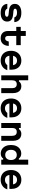

<svg xmlns="http://www.w3.org/2000/svg" viewBox="2546 -3434 907 6040"><g transform="rotate(90 3000.0 -414.5)"><path d="M387.9 -116.9Q448.1 -116.9 478.2 -132Q508.2 -147.1 508.2 -177.3Q508.2 -200.6 487 -214Q465.7 -227.4 420.5 -232.1L321.4 -241.5Q211.4 -251.9 157.2 -298Q102.9 -344.1 102.9 -428Q102.9 -523.2 176.8 -577.5Q250.8 -631.8 382 -631.8Q520.5 -631.8 595.6 -575.1Q670.7 -518.5 676.3 -410.6H529Q517.3 -451.4 479.9 -473.8Q442.5 -496.2 381.3 -496.2Q317.8 -496.2 285.7 -480.8Q253.7 -465.4 253.7 -434.6Q253.7 -412.5 274.9 -399.5Q296.2 -386.4 341.4 -381.7L440.5 -372.3Q551.1 -361.9 605 -315.5Q659 -269.1 659 -185.2Q659 -88.6 587.5 -35Q516.1 18.6 387.3 18.6Q255.7 18.6 182.8 -34.9Q109.8 -88.3 101.5 -190.6H250.5Q264.9 -155.7 299.8 -136.3Q334.7 -116.9 387.9 -116.9Z M1111 -613.1H1401.1V-472.3H1111V-219.7Q1111 -171.8 1130.4 -147Q1149.9 -122.2 1188.7 -122.2Q1227.8 -122.2 1250.2 -148.9Q1272.6 -175.6 1286.6 -236.3H1425.4Q1418.8 -113.3 1356.5 -47.4Q1294.2 18.6 1186 18.6Q1075 18.6 1015 -43.2Q955 -105 955 -219.7V-472.3H826.1V-613.1H955V-771.8H1111Z M2083.7 -371.2 2035.5 -310.3Q2035.5 -400.7 1997.8 -448.5Q1960.1 -496.3 1886.7 -496.3Q1811.9 -496.3 1771.1 -446.7Q1730.3 -397.1 1730.3 -310.3Q1730.3 -216.4 1770.8 -166.6Q1811.2 -116.9 1890.7 -116.9Q1935.8 -116.9 1971.8 -136Q2007.7 -155.1 2032.5 -190.6H2189Q2156.8 -92.7 2076.4 -37Q1996 18.6 1886.7 18.6Q1792.8 18.6 1723.2 -21.2Q1653.6 -61 1616.3 -135.1Q1579 -209.3 1579 -310.3Q1579 -405.9 1617.6 -478.7Q1656.2 -551.5 1726.2 -591.6Q1796.1 -631.8 1886.7 -631.8Q1973.9 -631.8 2039 -593.1Q2104.1 -554.5 2139.2 -481.9Q2174.3 -409.2 2174.3 -310.9Q2174.3 -283.5 2170.3 -256.1H1704.7V-371.2Z M2350.3 -848H2506.3V-557.3H2542.9Q2565.2 -592.5 2604.6 -612.1Q2643.9 -631.8 2693.2 -631.8Q2760.9 -631.8 2809.4 -600.8Q2858 -569.8 2883.9 -511.4Q2909.7 -452.9 2909.7 -372.1V0H2753.7V-342.1Q2753.7 -413.2 2722.3 -450.4Q2690.9 -487.7 2630.3 -487.7Q2569.2 -487.7 2537.7 -450.7Q2506.3 -413.8 2506.3 -342.1V0H2350.3Z M3583.7 -371.2 3535.5 -310.3Q3535.5 -400.7 3497.8 -448.5Q3460.1 -496.3 3386.7 -496.3Q3311.9 -496.3 3271.1 -446.7Q3230.3 -397.1 3230.3 -310.3Q3230.3 -216.4 3270.8 -166.6Q3311.2 -116.9 3390.7 -116.9Q3435.8 -116.9 3471.8 -136Q3507.7 -155.1 3532.5 -190.6H3689Q3656.8 -92.7 3576.4 -37Q3496 18.6 3386.7 18.6Q3292.8 18.6 3223.2 -21.2Q3153.6 -61 3116.3 -135.1Q3079 -209.3 3079 -310.3Q3079 -405.9 3117.6 -478.7Q3156.2 -551.5 3226.2 -591.6Q3296.1 -631.8 3386.7 -631.8Q3473.9 -631.8 3539 -593.1Q3604.1 -554.5 3639.2 -481.9Q3674.3 -409.2 3674.3 -310.9Q3674.3 -283.5 3670.3 -256.1H3204.7V-371.2Z M3850.3 -613.1H4006.3V-557.3H4042.9Q4065.2 -592.5 4104.6 -612.1Q4143.9 -631.8 4193.2 -631.8Q4260.9 -631.8 4309.4 -600.8Q4358 -569.8 4383.9 -511.4Q4409.7 -452.9 4409.7 -372.1V0H4253.7V-342.1Q4253.7 -413.2 4222.3 -450.4Q4190.9 -487.7 4130.3 -487.7Q4069.2 -487.7 4037.7 -450.7Q4006.3 -413.8 4006.3 -342.1V0H3850.3Z M4541.7 -306.7Q4541.7 -402.7 4575.5 -475.8Q4609.3 -548.8 4671.4 -589Q4733.5 -629.1 4814.3 -629.1Q4864.1 -629.1 4906.1 -608.1Q4948.1 -587.1 4967.1 -553.1H5003.7V-848H5159.7V0H5003.7V-60H4967.1Q4947.9 -26 4906.1 -5Q4864.3 16 4814.3 16Q4733.5 16 4671.4 -24.3Q4609.3 -64.6 4575.5 -137.6Q4541.7 -210.6 4541.7 -306.7ZM5014.3 -306.7Q5014.3 -390.8 4971.5 -439.6Q4928.8 -488.3 4854 -488.3Q4779.2 -488.3 4736.5 -439.4Q4693.7 -390.5 4693.7 -306.5Q4693.7 -222.4 4736.5 -173.6Q4779.2 -124.8 4854 -124.8Q4928.8 -124.8 4971.5 -173.7Q5014.3 -222.6 5014.3 -306.7Z M5833.7 -371.2 5785.5 -310.3Q5785.5 -400.7 5747.8 -448.5Q5710.1 -496.3 5636.7 -496.3Q5561.9 -496.3 5521.1 -446.7Q5480.3 -397.1 5480.3 -310.3Q5480.3 -216.4 5520.8 -166.6Q5561.2 -116.9 5640.7 -116.9Q5685.8 -116.9 5721.8 -136Q5757.7 -155.1 5782.5 -190.6H5939Q5906.8 -92.7 5826.4 -37Q5746 18.6 5636.7 18.6Q5542.8 18.6 5473.2 -21.2Q5403.6 -61 5366.3 -135.1Q5329 -209.3 5329 -310.3Q5329 -405.9 5367.6 -478.7Q5406.2 -551.5 5476.2 -591.6Q5546.1 -631.8 5636.7 -631.8Q5723.9 -631.8 5789 -593.1Q5854.1 -554.5 5889.2 -481.9Q5924.3 -409.2 5924.3 -310.9Q5924.3 -283.5 5920.3 -256.1H5454.7V-371.2Z"/></g></svg>

Font: Martian Mono Custom sWd Rg
Style: Regular
Weight: 400
Width: 6
Monospace: yes
Designer: Alex Havermale
Foundry: Evil Martians
Version: Version 1.000